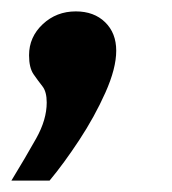

<svg xmlns="http://www.w3.org/2000/svg" viewBox="-28 -147 302 337"><path d="M-8 170Q17 129 35.5 96Q54 63 54 33Q54 14 46.5 4.5Q39 -5 31 -16.5Q23 -28 23 -50Q23 -82 47 -104.5Q71 -127 105 -127Q137 -127 156.5 -108Q176 -89 176 -58Q176 -27 157 15.5Q138 58 111 99Q84 140 59 170Z"/></svg>

Font: Alumni Sans Black
Style: Italic
Weight: 900
Italic angle: -8°
Version: Version 1.016